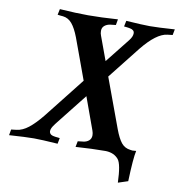

<svg xmlns="http://www.w3.org/2000/svg" viewBox="-115 -820 990 1062"><g transform="rotate(10 379.5 -289.0)"><path d="M641.1 -727.5Q685.5 -727.5 780.8 -733.9L774.4 -701.2L745.1 -697.8Q684.6 -690.9 606.4 -594.2Q582 -563 534.2 -502.7Q486.3 -442.4 463.4 -413.1Q480.5 -366.7 514.4 -274.7Q548.3 -182.6 565.4 -136.2Q584 -85.9 603.5 -62Q623 -38.1 654.8 -34.7L666.5 -33.2L687 -34.7Q677.2 7.8 672.9 137.7L617.7 155.8Q614.3 52.7 593.8 27.3Q569.3 -2.9 523.4 -4.9H519Q448.2 -4.9 353 1.5L359.4 -31.2L388.7 -34.7Q408.2 -36.6 421.1 -47.6Q434.1 -58.6 434.1 -77.6Q434.1 -90.3 429.2 -103.5Q369.6 -268.1 363.3 -285.2Q335 -249.5 282.7 -183.3Q230.5 -117.2 217.8 -101.1H218.3Q198.7 -76.7 198.7 -60.1Q198.7 -53.7 201.7 -48.8Q204.6 -43.9 208.7 -41.3Q212.9 -38.6 220 -36.6Q227.1 -34.7 232.2 -34.2Q237.3 -33.7 245.8 -32.7Q254.4 -31.7 258.3 -31.2L252 1.5Q158.7 -4.9 118.7 -4.9Q74.7 -4.9 -20.5 1.5L-14.6 -31.2L15.1 -34.7Q48.3 -38.6 81.3 -64.5Q114.3 -90.3 153.3 -138.2Q171.4 -161.6 235.4 -242.2Q299.3 -322.8 333.5 -366.7Q318.8 -407.2 290.5 -484.4Q262.2 -561.5 249.5 -596.2Q231 -644.5 210.2 -669.4Q189.5 -694.3 159.7 -697.8H160.2Q157.7 -697.8 144 -699.2Q130.4 -700.7 128.4 -701.2L135.3 -733.9Q228.5 -727.5 294.9 -727.5Q366.2 -727.5 461.4 -733.9L455.6 -701.2L425.8 -697.8Q406.2 -695.3 393.1 -684.6Q379.9 -673.8 379.9 -655.3Q379.9 -640.6 384.8 -628.9L434.1 -494.6Q514.2 -595.2 542.5 -631.3Q560.5 -653.8 560.5 -672.4Q560.5 -677.7 558.8 -681.9Q557.1 -686 553.2 -689Q549.3 -691.9 545.9 -693.6Q542.5 -695.3 535.9 -696.5Q529.3 -697.8 525.1 -698.5Q521 -699.2 513.2 -700Q505.4 -700.7 501.5 -701.2L508.3 -733.9Q601.6 -727.5 641.1 -727.5Z"/></g></svg>

Font: Flanker
Style: Bold Italic
Weight: 700
Italic angle: -12°
Designer: Flanker
Version: Version 2.000